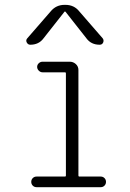

<svg xmlns="http://www.w3.org/2000/svg" viewBox="-20 -775 540 795"><path d="M249 -43.9Q252.9 -43.9 252.9 -48.8V-470.7Q252.9 -475.6 249 -475.6H156.2Q147.5 -475.6 140.6 -482.4Q133.8 -489.3 133.8 -498Q133.8 -506.8 140.6 -513.2Q147.5 -519.5 156.2 -519.5H268.6Q283.2 -519.5 293.9 -509.8Q304.7 -500 304.7 -485.4V-48.8Q304.7 -43.9 308.6 -43.9H397.5Q406.2 -43.9 412.6 -37.6Q418.9 -31.2 418.9 -22Q418.9 -12.7 412.6 -6.3Q406.2 0 397.5 0H130.9Q122.1 0 115.7 -6.3Q109.4 -12.7 109.4 -22Q109.4 -31.2 115.7 -37.6Q122.1 -43.9 130.9 -43.9ZM105.5 -589.8Q95.7 -589.8 90.8 -599.1Q85.9 -608.4 92.8 -616.2L189.5 -727.5Q211.9 -754.9 247.1 -754.9H251Q287.1 -754.9 308.6 -727.5L405.3 -616.2Q411.1 -608.4 407.2 -599.1Q403.3 -589.8 392.6 -589.8Q357.4 -589.8 337.9 -616.2L251 -726.6Q250 -727.5 249 -727.5L247.1 -726.6L160.2 -616.2Q140.6 -589.8 105.5 -589.8Z"/></svg>

Font: Rounded-L Mgen+ 1m light
Style: Regular
Weight: 200
Designer: [Source Han Sans]
Ryoko NISHIZUKA  (kana & ideographs); Paul D. Hunt (Latin, Greek & Cyrillic); Wenlong ZHANG  (bopomofo
Version: Version 1.059.20150602